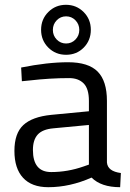

<svg xmlns="http://www.w3.org/2000/svg" viewBox="-20 -769 541 799"><path d="M425 -349V-93Q428 -56 483 -49L480 10Q401 10 361 -30Q271 10 181 10Q112 10 76 -29Q40 -68 40 -141Q40 -214 77 -248.5Q114 -283 193 -291L350 -306V-349Q350 -400 328 -422Q306 -444 268 -444Q188 -444 102 -434L71 -431L68 -488Q178 -510 263 -510Q348 -510 386.5 -471Q425 -432 425 -349ZM117 -145Q117 -53 193 -53Q261 -53 327 -76L350 -84V-249L202 -235Q157 -231 137 -209Q117 -187 117 -145ZM181 -571Q151 -601 151 -645Q151 -689 181 -719Q211 -749 254.5 -749Q298 -749 328 -719Q358 -689 358 -645Q358 -601 328.5 -571Q299 -541 255 -541Q211 -541 181 -571ZM255 -701Q232 -701 216 -684.5Q200 -668 200 -644.5Q200 -621 216 -604.5Q232 -588 255 -588Q278 -588 294 -604.5Q310 -621 310 -644.5Q310 -668 294 -684.5Q278 -701 255 -701Z"/></svg>

Font: Titillium Web
Style: Regular
Weight: 400
Version: Version 1.002;PS 57.000;hotconv 1.0.70;makeotf.lib2.5.55311